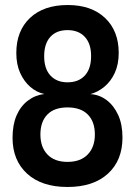

<svg xmlns="http://www.w3.org/2000/svg" viewBox="-20 -735 538 765"><path d="M249 10Q146 10 88 -43Q30 -96 30 -186Q30 -238 46 -275Q62 -312 91 -334Q120 -356 155 -360V-361Q126 -367 101 -388.5Q76 -410 60.5 -444Q45 -478 45 -524Q45 -612 99.5 -663.5Q154 -715 250 -715Q344 -715 398.5 -663.5Q453 -612 453 -524Q453 -479 437.5 -445Q422 -411 396 -389.5Q370 -368 340 -360Q376 -358 405 -336Q434 -314 451 -276.5Q468 -239 468 -187Q468 -96 410 -43Q352 10 249 10ZM249 -90Q301 -90 329.5 -119.5Q358 -149 358 -199Q358 -250 330 -278.5Q302 -307 249 -307Q196 -307 168.5 -278.5Q141 -250 141 -199Q141 -149 169 -119.5Q197 -90 249 -90ZM249 -407Q293 -407 318 -434Q343 -461 343 -512Q343 -561 318 -588Q293 -615 249 -615Q205 -615 180.5 -588Q156 -561 156 -511Q156 -461 181 -434Q206 -407 249 -407Z"/></svg>

Font: Nunito Sans 7pt Condensed
Style: Bold
Weight: 700
Width: 3
Designer: Vernon Adams
Foundry: Vernon Adams
Version: Version 3.101;gftools[0.9.27]